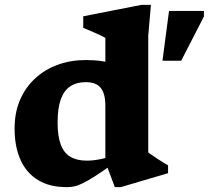

<svg xmlns="http://www.w3.org/2000/svg" viewBox="-20 -757 859 790"><path d="M413.5 -322.5Q413.5 -371 394.8 -395Q376 -419 332.5 -419Q295.5 -419 269.5 -402Q243.5 -385 230.2 -348.5Q217 -312 217 -252.5Q217 -196.5 230 -162Q243 -127.5 269.8 -111.8Q296.5 -96 337.5 -96Q362.5 -96 391.5 -101.8Q420.5 -107.5 448.5 -118.5V-85Q402 -52 371.2 -32.2Q340.5 -12.5 320.2 -2.8Q300 7 285 10Q270 13 255 13Q183.5 13 135.8 -16.5Q88 -46 64 -100.2Q40 -154.5 40 -228Q40 -294.5 62.8 -346.8Q85.5 -399 125.8 -435.5Q166 -472 219 -491Q272 -510 333 -510Q369 -510 398.8 -505.5Q428.5 -501 458.2 -490.2Q488 -479.5 522.5 -461L413.5 -452V-601Q407.5 -605 391.5 -612.5Q375.5 -620 356.8 -628Q338 -636 322.5 -642.5V-690L562 -737H601L590 -610V-129.5Q595 -126 605 -119Q615 -112 627.2 -104Q639.5 -96 651.2 -88.8Q663 -81.5 671.5 -76.5V-44.5L477 13H452.5L413.5 -91ZM648.5 -507 675.5 -712H819V-689L725.5 -507Z"/></svg>

Font: Newsreader 9pt
Style: Bold
Weight: 700
Designer: Hugues Gentile
Foundry: Production Type
Version: Version 1.003